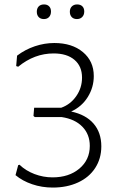

<svg xmlns="http://www.w3.org/2000/svg" viewBox="-20 -838 543 866"><path d="M437 -178Q437 -123 409.5 -80.5Q382 -38 332 -15Q282 8 218 8Q169 8 125 -7Q81 -22 50 -48L62 -93L68 -95Q96 -68 135.5 -53Q175 -38 217 -38Q291 -38 338 -77.5Q385 -117 385 -180Q385 -232 351.5 -266.5Q318 -301 258 -310H137L131 -315L134 -352H256Q298 -367 324 -404.5Q350 -442 350 -488Q350 -539 316 -568Q282 -597 222 -597Q135 -597 62 -537L53 -540L57 -587Q94 -615 137.5 -629.5Q181 -644 225 -644Q305 -644 354 -603Q403 -562 403 -495Q403 -444 376 -400.5Q349 -357 301 -335Q367 -321 402 -280.5Q437 -240 437 -178ZM210 -786Q210 -771 201.5 -761.5Q193 -752 178 -752Q163 -752 154.5 -761Q146 -770 146 -785Q146 -800 154.5 -809Q163 -818 179 -818Q193 -818 201.5 -809.5Q210 -801 210 -786ZM360 -786Q360 -771 351 -761.5Q342 -752 327 -752Q312 -752 303.5 -761Q295 -770 295 -785Q295 -800 304 -809Q313 -818 328 -818Q343 -818 351.5 -809.5Q360 -801 360 -786Z"/></svg>

Font: Luna Sans Light
Style: Regular
Weight: 300
Designer: Juan Pablo del Peral
Foundry: Huerta Tipografica
Version: Version 2.001; ttfautohint (v1.5)